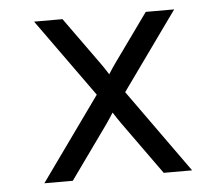

<svg xmlns="http://www.w3.org/2000/svg" viewBox="-43 -559 702 606"><g transform="rotate(-5 308.0 -255.5)"><path d="M73.8 0 263 -264.2 86 -511H176L283 -362Q289.4 -353.4 295.7 -343.7Q302 -334 307.8 -324.8Q313.6 -334 320 -343.7Q326.4 -353.4 332.8 -362L439.8 -511H529.8L353 -264.2L542 0H452L332.8 -166.2Q326.4 -175.2 320 -184.8Q313.6 -194.4 307.8 -203.5Q302 -194.4 295.7 -184.8Q289.4 -175.2 283 -166.2L164 0Z"/></g></svg>

Font: Overpass Mono Light
Style: Regular
Weight: 300
Monospace: yes
Designer: Delve Withrington, Dave Bailey
Foundry: Delve Fonts LLC
Version: Version 4.000